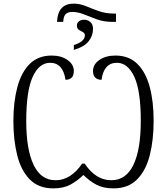

<svg xmlns="http://www.w3.org/2000/svg" viewBox="-20 -1031 924 1061"><path d="M295 -910Q298 -963 321.5 -987Q345 -1011 387 -1011Q421 -1011 455 -997Q489 -983 526.5 -969.5Q564 -956 611 -956H621V-910H604Q554 -910 515.5 -924Q477 -938 444 -951.5Q411 -965 379 -965Q336 -965 331 -925L329 -910ZM388 -782Q417 -791 433 -804.5Q449 -818 449 -836Q449 -848 438 -853.5Q427 -859 416 -866Q405 -873 405 -890Q405 -905 416.5 -913.5Q428 -922 446 -922Q464 -922 479 -909.5Q494 -897 494 -872Q494 -833 469.5 -802.5Q445 -772 388 -755ZM275 10Q193 10 144.5 -39.5Q96 -89 75 -173.5Q54 -258 54 -362Q54 -468 76 -550Q98 -632 144.5 -678Q191 -724 266 -724Q318 -724 353 -699.5Q388 -675 388 -639Q388 -613 375.5 -601.5Q363 -590 342 -590Q328 -684 257 -684Q196 -684 160.5 -606Q125 -528 125 -361Q125 -206 165.5 -120.5Q206 -35 287 -35Q331 -35 368 -59.5Q405 -84 434 -127H448Q509 -35 595 -35Q676 -35 717 -119.5Q758 -204 758 -363Q758 -530 722 -607Q686 -684 626 -684Q554 -684 541 -590Q520 -590 507 -601.5Q494 -613 494 -639Q494 -675 529 -699.5Q564 -724 618 -724Q692 -724 738.5 -678.5Q785 -633 807 -552Q829 -471 829 -365Q829 -257 807.5 -172.5Q786 -88 737 -39Q688 10 607 10Q551 10 512.5 -10.5Q474 -31 441 -64Q408 -32 369.5 -11Q331 10 275 10Z"/></svg>

Font: Noto Serif SemiCondensed Light
Style: Regular
Weight: 300
Width: 4
Designer: Monotype Design Team
Foundry: Monotype Imaging Inc.
Version: Version 2.013